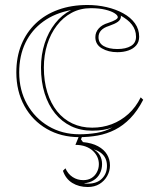

<svg xmlns="http://www.w3.org/2000/svg" viewBox="-20 -535 641 770"><path d="M298.5 15Q224.7 15 167.6 -18.1Q110.4 -51.1 77.9 -110Q45.5 -168.8 45.5 -244.5Q45.5 -306.1 65.6 -355.7Q85.8 -405.3 123.3 -441.1Q160.8 -476.9 213.4 -495.9Q266 -515 330.9 -515Q370.3 -515 407.3 -506.5Q444.3 -498 474.1 -481.6Q503.9 -465.3 521 -441.6Q538.1 -417.9 538.1 -387.6Q538.1 -367.1 526.5 -353.3Q514.9 -339.5 495 -332.6Q475.2 -325.7 450.9 -325.7Q414.5 -325.7 388.5 -341.1Q362.4 -356.5 362.4 -385.9Q362.4 -405.6 375.9 -420.8Q389.3 -436 413.5 -443Q452.4 -455.9 452.4 -466Q452.4 -473.7 439.2 -482.1Q426 -490.5 401.9 -496.3Q377.9 -502.2 344.3 -502.2Q302 -502.2 267.4 -483.7Q232.8 -465.2 207.9 -432.5Q182.9 -399.9 169.4 -357Q155.9 -314 155.9 -264.1Q155.9 -209.1 169.8 -164.7Q183.7 -120.2 209 -88.5Q234.4 -56.9 270.2 -39.9Q306 -23 349.8 -23Q391.2 -23 428.1 -36.9Q465 -50.9 495 -78Q525.1 -105.2 544.3 -144.6L554.3 -135Q531.1 -90 502.6 -60.7Q474.1 -31.4 441.2 -14.7Q408.2 1.9 372.2 8.5Q336.2 15 298.5 15ZM464.4 -472.3 465 -467.8Q464.1 -456.1 452.8 -447.7Q441.4 -439.3 417 -430.9Q375.1 -417.8 375.1 -385.9Q375.1 -362.1 396 -350.2Q416.8 -338.4 450.9 -338.4Q484.6 -338.4 505 -350.5Q525.5 -362.6 525.5 -387.6Q525.5 -401.9 521.2 -414Q517 -426 508.9 -436.4Q500.9 -446.8 489.6 -455.6Q478.2 -464.4 464.4 -472.3ZM57 -244.5Q57 -173.4 88.4 -117.3Q119.9 -61.2 174.5 -28.9Q229.2 3.5 298.5 3.5Q333.7 3.5 367.9 -2.1Q402.1 -7.6 430.8 -24.2Q415.7 -17.8 394.8 -14.4Q373.9 -10.9 349.8 -10.9Q302.7 -10.9 265.1 -29Q227.5 -47.1 200.5 -80.6Q173.5 -114.2 158.9 -160.7Q144.4 -207.2 144.4 -264.1Q144.4 -315.8 159.1 -361.2Q173.8 -406.6 201 -441.2Q228.2 -475.8 265.2 -494.6Q200.2 -482.5 153.6 -448.7Q107 -415 82 -363.3Q57 -311.6 57 -244.5ZM332.2 215Q296.3 215 269.9 198.7Q243.4 182.3 232.4 150L242.4 140Q252.6 162.8 271.4 175.1Q290.3 187.4 313.9 187.4Q333.5 187.4 347.1 178.9Q360.8 170.4 368.6 155.5Q376.5 140.6 376.5 123.2Q376.5 108.2 370.5 94.7Q364.5 81.3 352.6 70.1Q340.7 59 323.1 52.5Q305.5 46 282.4 46L298.4 7H311.3L304.8 23.9L312.8 34.9Q349 38.3 373.1 51.5Q397.3 64.7 409.1 84.4Q421 104.1 421 128.4Q421 151.1 409.8 171Q398.7 190.8 379 202.9Q359.2 215 332.2 215ZM332.6 201.5Q368.8 201.5 388.9 181.3Q409 161.1 409 130.6Q409 113.6 403.1 100.8Q397.2 88 385.5 78.7Q373.7 69.3 355.9 64.2Q372.4 73.7 380.8 88.6Q389.3 103.5 389.3 123.2Q389.3 143.6 380.6 160.6Q371.9 177.7 355.3 188Q338.8 198.3 316.5 200Q319.3 201 323.3 201.3Q327.3 201.5 332.6 201.5Z"/></svg>

Font: Kalnia Glaze Thin
Style: Regular
Weight: 100
Version: Version 1.110